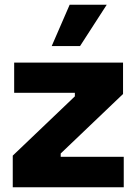

<svg xmlns="http://www.w3.org/2000/svg" viewBox="-20 -793 578 813"><path d="M34 0V-134L297 -385V-400H40V-528H501V-395L237 -143V-129H504V0ZM319 -598H199L275 -773H432Z"/></svg>

Font: Bricolage Grotesque 12pt ExtraBold
Style: Regular
Weight: 800
Designer: Mathieu Triay
Foundry: Atelier Triay
Version: Version 1.001; ttfautohint (v1.8.4.7-5d5b);gftools[0.9.33.de